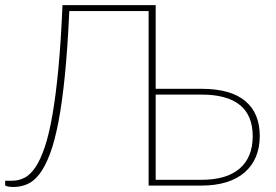

<svg xmlns="http://www.w3.org/2000/svg" viewBox="-26 -723 1076 748"><path d="M758.5 -22.5Q857 -22.5 907.8 -66.5Q958.5 -110.5 958.5 -192Q958.5 -274 908.2 -314.2Q858 -354.5 759.5 -354.5H580.5V-22.5ZM759.5 -377Q872 -377 929 -329.8Q986 -282.5 986 -193.5Q986 -148 971 -112.2Q956 -76.5 927.2 -51.5Q898.5 -26.5 856 -13.2Q813.5 0 758.5 0H553V-680H244Q237.5 -538 227 -432Q216.5 -326 202 -250Q187.5 -174 169 -124.5Q150.5 -75 128.5 -46Q106.5 -17 80.8 -5.8Q55 5.5 26 5.5Q21 5.5 15.2 5Q9.5 4.5 4.8 3.5Q0 2.5 -3 1.2Q-6 0 -6 -2V-19H22Q47 -19 69.5 -30.5Q92 -42 111.8 -71Q131.5 -100 148.2 -149.5Q165 -199 178.2 -275Q191.5 -351 201.5 -456.5Q211.5 -562 217.5 -703H580.5V-377Z"/></svg>

Font: Lato 2
Style: Regular
Weight: 200
Designer: Lukasz Dziedzic with Adam Twardoch and Botio Nikoltchev
Foundry: tyPoland Lukasz Dziedzic
Version: Version 2.015; 2015-08-06; http://www.latofonts.com/